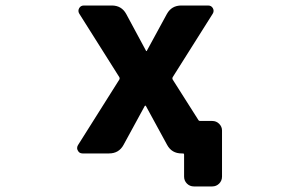

<svg xmlns="http://www.w3.org/2000/svg" viewBox="-20 -548 1040 687"><path d="M673.8 119.1Q659.2 119.1 648.9 108.9Q638.7 98.6 638.7 84V5.9Q638.7 1 634.8 1H629.9Q594.7 1 578.1 -29.3L502 -168.9Q502 -169.9 500.5 -169.9Q499 -169.9 498 -168.9L421.9 -29.3Q405.3 1 370.1 1H275.4Q263.7 1 258.8 -8.8Q255.9 -13.7 255.9 -17.6Q255.9 -23.4 258.8 -28.3L407.2 -263.7Q409.2 -267.6 407.2 -271.5L263.7 -499Q257.8 -508.8 263.2 -518.6Q268.6 -528.3 280.3 -528.3H379.9Q415 -528.3 431.6 -498L502 -367.2Q502.9 -365.2 504.4 -365.2Q505.9 -365.2 505.9 -367.2L577.1 -498Q593.8 -528.3 628.9 -528.3H724.6Q736.3 -528.3 741.7 -518.6Q747.1 -508.8 741.2 -499L597.7 -271.5Q595.7 -267.6 597.7 -263.7L689.5 -119.1Q691.4 -115.2 696.3 -115.2H739.3Q753.9 -115.2 764.2 -105Q774.4 -94.7 774.4 -81.1V84Q774.4 98.6 764.2 108.9Q753.9 119.1 739.3 119.1Z"/></svg>

Font: Rounded-L Mgen+ 1m bold
Style: Bold
Weight: 700
Designer: [Source Han Sans]
Ryoko NISHIZUKA  (kana & ideographs); Paul D. Hunt (Latin, Greek & Cyrillic); Wenlong ZHANG  (bopomofo
Version: Version 1.059.20150602